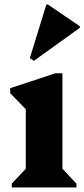

<svg xmlns="http://www.w3.org/2000/svg" viewBox="-20 -829 373 849"><path d="M32 0V-17L94 -83V-346L25 -417V-439L225 -505H256V-83L318 -17V0ZM130 -560 112 -572 185 -809H192L333 -713V-706Z"/></svg>

Font: Platypi
Style: Bold
Weight: 700
Designer: David Sargent
Foundry: Bolt Cutter Type
Version: Version 1.200; ttfautohint (v1.8.4.7-5d5b)